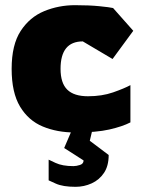

<svg xmlns="http://www.w3.org/2000/svg" viewBox="-20 -502 575 742"><path d="M270 10Q201 10 145.5 -13Q90 -36 57.5 -90Q25 -144 25 -236Q25 -329 60 -382.5Q95 -436 151 -459Q207 -482 270 -482Q325 -482 364.5 -478Q404 -474 417 -471L495 -383L415 -274L300 -342Q214 -342 214 -236Q214 -181 240 -155.5Q266 -130 320 -130Q374 -130 417 -145Q460 -160 484 -173V-29Q453 -13 402.5 -1.5Q352 10 270 10ZM272 220Q223 220 195.5 207.5Q168 195 168 195V115Q168 115 194.5 127.5Q221 140 264 140Q275 140 289 135.5Q303 131 303 118L228 70L258 0H337L327 42L400 97Q400 139 382 166Q364 193 334.5 206.5Q305 220 272 220Z"/></svg>

Font: Rowdies
Style: Regular
Weight: 400
Designer: Jaikishan Patel
Version: Version 1.000; ttfautohint (v1.8.3)